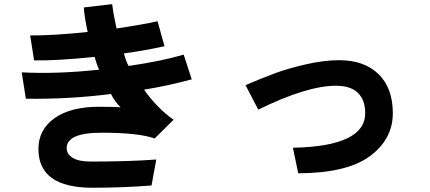

<svg xmlns="http://www.w3.org/2000/svg" viewBox="-20 -838 2040 910"><path d="M83 -495.1Q251 -486.3 450.2 -507.8Q438.5 -530.3 428.7 -568.4Q248 -549.8 141.6 -551.8L123 -669.9Q239.3 -669.9 395.5 -686.5Q380.9 -753.9 377 -802.7L511.7 -818.4Q517.6 -769.5 532.2 -703.1Q652.3 -720.7 726.6 -737.3L759.8 -619.1Q664.1 -597.7 567.4 -585Q577.1 -545.9 589.8 -525.4Q745.1 -547.9 850.6 -579.1L888.7 -461.9Q772.5 -430.7 663.1 -413.1Q687.5 -376 727.1 -335.4Q766.6 -294.9 802.7 -270.5L712.9 -181.6Q638.7 -209 461.9 -209Q295.9 -209 295.9 -135.7Q295.9 -107.4 324.7 -89.8Q353.5 -72.3 409.2 -72.3Q593.8 -72.3 720.7 -82L698.2 41Q565.4 51.8 418 51.8Q162.1 51.8 162.1 -131.8Q162.1 -223.6 238.3 -277.8Q314.5 -332 449.2 -332Q526.4 -332 551.8 -329.1Q522.5 -358.4 505.9 -392.6Q307.6 -367.2 102.5 -370.1Z M1143.6 -434.6Q1224.6 -468.8 1283.2 -490.7Q1341.8 -512.7 1428.2 -532.7Q1514.6 -552.7 1586.9 -552.7Q1707 -552.7 1774.4 -486.3Q1841.8 -419.9 1841.8 -301.8Q1841.8 -177.7 1732.9 -97.7Q1624 -17.6 1393.6 -16.6L1368.2 -137.7Q1710.9 -144.5 1710.9 -301.8Q1710.9 -364.3 1676.3 -397.9Q1641.6 -431.6 1572.3 -431.6Q1434.6 -431.6 1204.1 -318.4Z"/></svg>

Font: Gothic A1 ExtraBold
Style: Regular
Weight: 800
Designer: HanYang I&C Co.,Ltd.
Foundry: HanYang I&C Co.,Ltd.
Version: Version 2.50